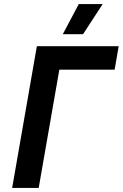

<svg xmlns="http://www.w3.org/2000/svg" viewBox="-20 -928 606 948"><path d="M40 0H171L273 -584H546L566 -700H162ZM487 -908H369L290 -759H390Z"/></svg>

Font: Fixel Display SemiBold
Style: Italic
Weight: 600
Italic angle: -10°
Designer: AlfaBravo + MacPaw
Foundry: Kyrylo Tkachov, Marchela Mozhyna, Serhii Makarenko, Maria Weinstein, Zakhar Kryvoshyya
Version: Version 1.210;Glyphs 3.2 (3217)